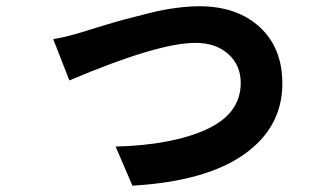

<svg xmlns="http://www.w3.org/2000/svg" viewBox="-20 -548 1040 604"><path d="M198.2 -294.9 147.5 -424.8Q194.3 -432.6 252 -451.2Q257.8 -453.1 300.8 -466.3Q343.8 -479.5 373.5 -487.3Q403.3 -495.1 447.8 -506.3Q492.2 -517.6 532.7 -522.9Q573.2 -528.3 607.4 -528.3Q725.6 -528.3 796.9 -462.9Q868.2 -397.5 868.2 -285.2Q868.2 -147.5 748 -62.5Q627.9 22.5 396.5 36.1L343.8 -86.9Q522.5 -91.8 629.9 -141.1Q737.3 -190.4 737.3 -287.1Q737.3 -342.8 698.2 -377.9Q659.2 -413.1 594.7 -413.1Q476.6 -413.1 198.2 -294.9Z"/></svg>

Font: Gen Shin Gothic Monospace Bold
Style: Bold
Weight: 700
Designer: [Source Han Sans]
Ryoko NISHIZUKA  (kana & ideographs); Paul D. Hunt (Latin, Greek & Cyrillic); Wenlong ZHANG  (bopomofo
Version: Version 1.002.20150607